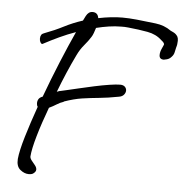

<svg xmlns="http://www.w3.org/2000/svg" viewBox="-48 -640 691 716"><g transform="rotate(5 298.0 -282.5)"><path d="M85 29Q69 29 53.5 16.5Q38 4 40 -24Q43 -55 59 -108.5Q75 -162 97 -224Q93 -229 93 -238Q93 -246 97 -252.5Q101 -259 111 -263H112Q137 -331 164.5 -397.5Q192 -464 215 -514Q184 -503 154 -489Q124 -475 96 -460Q95 -459 93 -459Q89 -459 86 -465Q83 -471 83 -478Q83 -495 96 -499Q136 -514 168 -530.5Q200 -547 237 -559Q242 -570 246 -577Q255 -594 270 -594Q290 -594 293 -573Q342 -583 383 -583Q407 -583 437 -580Q475 -576 508 -572Q541 -568 566 -550Q566 -550 576.5 -545Q587 -540 593 -530Q596 -524 596 -515Q596 -508 595 -501.5Q594 -495 592 -489Q590 -481 588 -471Q586 -461 578 -453Q571 -445 561.5 -442.5Q552 -440 550 -440Q533 -440 533 -456Q533 -468 539 -480.5Q545 -493 545 -494Q545 -495 545.5 -495.5Q546 -496 546 -497Q546 -503 534 -512Q513 -532 480.5 -538Q448 -544 407 -548Q400 -549 394 -549Q388 -549 381 -549Q359 -549 335.5 -545.5Q312 -542 288 -536Q285 -526 281.5 -516.5Q278 -507 274 -501Q264 -485 249.5 -468Q235 -451 224 -428Q192 -362 163 -286Q172 -290 180 -291Q180 -291 197.5 -295Q215 -299 242.5 -305.5Q270 -312 300 -318.5Q330 -325 356 -329Q382 -333 396 -333Q408 -333 414 -327Q420 -321 420 -313Q420 -305 414 -297.5Q408 -290 396 -288Q354 -280 322 -277Q290 -274 259.5 -269.5Q229 -265 192 -252V-251Q179 -247 166.5 -239Q154 -231 139 -224Q117 -165 102.5 -115Q88 -65 86 -37Q86 -30 92.5 -22Q99 -14 105.5 -6Q112 2 112 10Q112 18 102 25Q97 29 85 29Z"/></g></svg>

Font: Grape Nuts
Style: Regular
Weight: 400
Designer: Robert E. Leuschke
Foundry: Robert E. Leuschke
Version: Version 1.010; ttfautohint (v1.8.3)